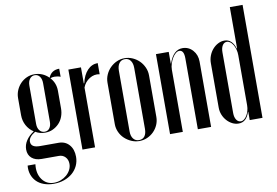

<svg xmlns="http://www.w3.org/2000/svg" viewBox="-88 -847 1690 1170"><g transform="rotate(-10 757.5 -262.0)"><path d="M156 175Q122 175 94.5 165Q67 155 49 136.5Q31 118 22.5 93Q14 68 17 38H65Q58 95 84.5 132Q111 169 158 169Q180 169 200.5 161Q221 153 236.5 139.5Q252 126 261 108.5Q270 91 270 72Q270 46 254.5 29.5Q239 13 215 13H108Q70 13 47.5 -6.5Q25 -26 25 -60Q25 -89 42 -115Q59 -141 90 -161Q62 -179 46.5 -208Q31 -237 31 -271V-377Q31 -403 41 -426Q51 -449 67.5 -466Q84 -483 106 -493Q128 -503 153 -503Q205 -503 242 -466Q260 -510 309 -510V-460Q292 -467 272 -467Q256 -467 246 -462Q278 -427 278 -379V-270Q278 -243 269 -219Q260 -195 243.5 -178Q227 -161 205.5 -151Q184 -141 158 -141Q124 -141 98 -157Q56 -132 56 -103Q56 -66 112 -66H227Q268 -66 292.5 -38Q317 -10 317 36Q317 66 305 91.5Q293 117 271.5 135.5Q250 154 220.5 164.5Q191 175 156 175ZM112 -203Q112 -178 124 -162.5Q136 -147 156 -147Q175 -147 186 -162Q197 -177 197 -203V-440Q197 -466 185.5 -481.5Q174 -497 155 -497Q136 -497 124 -481.5Q112 -466 112 -440Z M441 -495V-396H444Q455 -446 482 -474.5Q509 -503 546 -503V-434Q513 -441 483 -422Q453 -403 441 -370V0H363V-495Z M712 -504Q738 -504 761.5 -493.5Q785 -483 802.5 -465.5Q820 -448 830.5 -424.5Q841 -401 841 -375V-118Q841 -92 831 -69Q821 -46 803.5 -28.5Q786 -11 763 -1Q740 9 714 9Q688 9 664.5 -1.5Q641 -12 623 -29Q605 -46 594.5 -69.5Q584 -93 584 -118V-375Q584 -401 594.5 -424.5Q605 -448 622.5 -465.5Q640 -483 663 -493.5Q686 -504 712 -504ZM713 -498Q690 -498 677.5 -481Q665 -464 665 -435V-58Q665 -30 678 -13.5Q691 3 713 3Q736 3 748 -13Q760 -29 760 -58V-435Q760 -464 747.5 -481Q735 -498 713 -498Z M986 -423Q1013 -503 1070 -503Q1108 -503 1133.5 -474.5Q1159 -446 1159 -404V0H1077V-439Q1077 -490 1048 -490Q1037 -490 1025.5 -480.5Q1014 -471 1005 -455.5Q996 -440 990 -421.5Q984 -403 984 -385V0H905V-495H984V-423Z M1398 -51H1396Q1377 9 1329 9Q1308 9 1289.5 -0.5Q1271 -10 1256.5 -26Q1242 -42 1233.5 -63Q1225 -84 1225 -107V-383Q1225 -407 1233.5 -429Q1242 -451 1256.5 -467.5Q1271 -484 1290 -494Q1309 -504 1330 -504Q1377 -504 1396 -443H1398V-699H1477V0H1398ZM1398 -402Q1398 -420 1393.5 -436.5Q1389 -453 1381.5 -466Q1374 -479 1364 -486.5Q1354 -494 1343 -494Q1326 -494 1316 -478Q1306 -462 1306 -436V-60Q1306 -34 1316.5 -18Q1327 -2 1344 -2Q1355 -2 1364.5 -9.5Q1374 -17 1381.5 -29.5Q1389 -42 1393.5 -58Q1398 -74 1398 -92Z"/></g></svg>

Font: Moniqa SemBd Narrow Display
Style: Regular
Weight: 600
Width: 4
Designer: Rajesh Rajput
Foundry: Rajesh Rajput
Version: Version 1.000